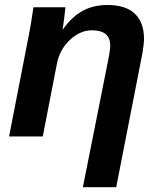

<svg xmlns="http://www.w3.org/2000/svg" viewBox="-20 -558 651 785"><path d="M318.8 207.5 418 -290.5Q430.7 -351.1 430.7 -371.1Q430.7 -434.1 356.4 -434.1Q307.1 -434.1 265.4 -394.5Q223.6 -355 212.4 -295.9L154.8 0H17.1L98.1 -415.5Q106 -454.1 116.7 -528.3H247.6Q247.6 -523.9 242.9 -487.3Q238.3 -450.7 235.8 -438H237.3Q274.4 -490.2 318.6 -513.9Q362.8 -537.6 419.4 -537.6Q493.7 -537.6 531.2 -502Q568.8 -466.3 568.8 -398.9Q568.8 -389.2 566.9 -372.8Q564.9 -356.4 562.7 -342.5Q560.5 -328.6 455.1 207.5Z"/></svg>

Font: Liberation Sans
Style: Bold Italic
Weight: 700
Italic angle: -12°
Designer: Steve Matteson
Foundry: Ascender Corporation
Version: Version 2.1.5